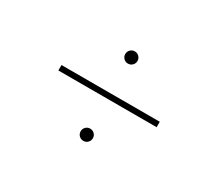

<svg xmlns="http://www.w3.org/2000/svg" viewBox="-78 -633 793 697"><g transform="rotate(30 318.0 -284.5)"><path d="M524.1 -295.5V-272.7H112.2V-295.5ZM318.2 -96.6Q307.5 -96.6 300.1 -104Q292.6 -111.5 292.6 -122.2Q292.6 -132.8 300.1 -140.3Q307.5 -147.7 318.2 -147.7Q328.8 -147.7 336.3 -140.3Q343.8 -132.8 343.8 -122.2Q343.8 -111.5 336.3 -104Q328.8 -96.6 318.2 -96.6ZM318.2 -420.5Q307.5 -420.5 300.1 -427.9Q292.6 -435.4 292.6 -446Q292.6 -456.7 300.1 -464.1Q307.5 -471.6 318.2 -471.6Q328.8 -471.6 336.3 -464.1Q343.8 -456.7 343.8 -446Q343.8 -435.4 336.3 -427.9Q328.8 -420.5 318.2 -420.5Z"/></g></svg>

Font: Inter Thin BETA
Style: Regular
Weight: 100
Designer: Rasmus Andersson
Foundry: rsms
Version: Version 3.011;git-f93a4a705